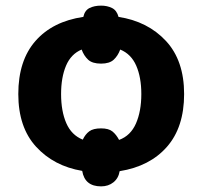

<svg xmlns="http://www.w3.org/2000/svg" viewBox="-20 -608 719 682"><path d="M634 -274Q634 -156 573 -86.5Q512 -17 405 0Q401 25 383 39.5Q365 54 339 54Q281 54 272 -1Q171 -18 108 -87Q45 -156 45 -274Q45 -393 106 -462.5Q167 -532 276 -548Q281 -571 298 -579.5Q315 -588 339 -588Q361 -588 378 -579.5Q395 -571 401 -548Q505 -532 569.5 -462.5Q634 -393 634 -274ZM482 -274Q482 -333 464 -374.5Q446 -416 407 -432Q399 -410 384 -396Q369 -382 339 -382Q308 -382 293 -396Q278 -410 270 -432Q232 -416 214.5 -374.5Q197 -333 197 -274Q197 -213 215.5 -170.5Q234 -128 274 -112Q283 -131 297 -141.5Q311 -152 339 -152Q366 -152 379.5 -141Q393 -130 403 -111Q444 -126 463 -169.5Q482 -213 482 -274Z"/></svg>

Font: Noto IKEA Simplified Chinese
Style: Bold
Weight: 700
Designer: Monotype Design Team
Foundry: Monotype Imaging Inc.
Version: Version 1.100